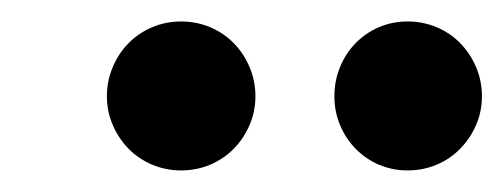

<svg xmlns="http://www.w3.org/2000/svg" viewBox="-20 -743 467 178"><path d="M216.8 -653.8Q216.8 -639.6 211.4 -627.2Q206.1 -614.7 196.8 -605.2Q187.5 -595.7 174.8 -590.3Q162.1 -585 147.9 -585Q133.8 -585 121.1 -590.3Q108.4 -595.7 99.1 -605.2Q89.8 -614.7 84.5 -627.2Q79.1 -639.6 79.1 -653.8Q79.1 -668 84.5 -680.7Q89.8 -693.4 99.1 -702.9Q108.4 -712.4 121.1 -717.8Q133.8 -723.1 147.9 -723.1Q162.1 -723.1 174.8 -717.8Q187.5 -712.4 196.8 -702.9Q206.1 -693.4 211.4 -680.7Q216.8 -668 216.8 -653.8ZM426.8 -653.8Q426.8 -639.6 421.4 -627.2Q416 -614.7 406.7 -605.2Q397.5 -595.7 384.8 -590.3Q372.1 -585 357.9 -585Q343.8 -585 331.3 -590.3Q318.8 -595.7 309.6 -605.2Q300.3 -614.7 295.2 -627.2Q290 -639.6 290 -653.8Q290 -668 295.2 -680.7Q300.3 -693.4 309.6 -702.9Q318.8 -712.4 331.3 -717.8Q343.8 -723.1 357.9 -723.1Q372.1 -723.1 384.8 -717.8Q397.5 -712.4 406.7 -702.9Q416 -693.4 421.4 -680.7Q426.8 -668 426.8 -653.8Z"/></svg>

Font: Charis SIL CyrE
Style: Bold Italic
Weight: 700
Italic angle: -11°
Foundry: SIL International
Version: Version 5.000